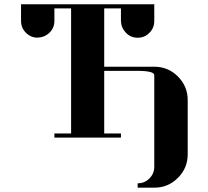

<svg xmlns="http://www.w3.org/2000/svg" viewBox="-20 -635 962 886"><path d="M77.1 -538.1V-615.2H691.9V-538.1Q691.9 -505.9 669.4 -483.4Q647 -460.9 615.2 -460.9Q583 -460.9 561 -483.9Q539.1 -506.8 538.1 -538.1V-596.2H460.9V-327.1H691.9Q755.9 -327.1 800.8 -282.2Q846.2 -236.8 846.2 -172.9V77.1Q846.2 140.6 800.8 186Q755.9 231 691.9 231H615.2V210.9Q647 210.9 669.4 188.5Q691.9 166 691.9 134.8V-288.1Q691.9 -307.6 615.2 -308.1H460.9V-19H538.1V0H231V-19H308.1V-596.2H231V-538.1Q231 -505.9 208 -483.9Q185.5 -462.4 153.3 -461.4Q122.6 -460.9 99.6 -483.9Q77.1 -506.3 77.1 -538.1Z"/></svg>

Font: Hjet
Style: Regular
Weight: 400
Designer: T. Christopher White
Version: Version 1.2